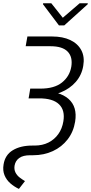

<svg xmlns="http://www.w3.org/2000/svg" viewBox="-30 -954 565 1192"><path d="M140.1 -727.5H293.5Q359.9 -727.5 406.5 -705.3Q453.1 -683.1 474.9 -642.1Q496.6 -601.1 486.8 -544.9Q477.5 -488.3 440.7 -445.8Q403.8 -403.3 345.9 -379.9Q288.1 -356.4 214.4 -356H149.9L157.7 -403.8H220.7Q307.6 -403.8 355 -441.9Q402.3 -480 412.6 -539.6Q422.4 -600.1 390.1 -633.5Q357.9 -667 283.7 -667H129.4ZM155.8 -389.2H220.7Q339.4 -389.2 395.3 -340.1Q451.2 -291 436.5 -199.2Q426.3 -135.7 389.9 -88.6Q353.5 -41.5 298.1 -15.9Q242.7 9.8 174.8 9.8H157.7Q112.8 9.8 89.4 26.9Q65.9 43.9 60.5 73.7Q56.6 98.6 66.2 117.2Q75.7 135.7 92.5 148.4Q109.4 161.1 125 170.4L87.4 218.8Q59.1 205.6 34.9 184.8Q10.7 164.1 -1.7 134.5Q-14.2 105 -7.8 66.9Q1.5 7.8 49.3 -21.2Q97.2 -50.3 170.4 -50.3H184.6Q233.4 -50.3 270.8 -69.1Q308.1 -87.9 332 -121.6Q356 -155.3 363.3 -200.2Q375 -269.5 336.4 -306.6Q297.9 -343.8 211.9 -343.3H147.5ZM288.6 -933.6 359.9 -843.8 464.4 -933.6H515.1L514.6 -927.7L369.1 -796.4H335.9L236.8 -927.7L237.8 -933.6Z"/></svg>

Font: Inter 28pt Light
Style: Italic
Weight: 300
Italic angle: -9.3988°
Designer: Rasmus Andersson
Foundry: rsms
Version: Version 4.001;git-66647c0bb